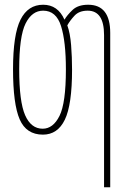

<svg xmlns="http://www.w3.org/2000/svg" viewBox="-20 -558 540 810"><path d="M445 232V-419Q445 -538 352 -538Q309 -538 286 -516Q263 -494 252 -475Q224 -538 162 -538Q98 -538 66.5 -475Q35 -412 35 -266Q35 -119 63 -54.5Q91 10 161 10Q223 10 253.5 -53Q284 -116 284 -264Q284 -317 280 -367.5Q276 -418 264 -451Q275 -471 294.5 -492Q314 -513 350 -513Q419 -513 419 -410V232ZM61 -266Q61 -405 88 -459Q115 -513 162 -513Q217 -513 237.5 -448Q258 -383 258 -265Q258 -123 231 -69Q204 -15 160 -15Q111 -15 86 -72Q61 -129 61 -266Z"/></svg>

Font: Noto Sans Mono UI Condensed Thin
Style: Regular
Weight: 250
Width: 3
Designer: Monotype Design team
Foundry: Monotype Imaging Inc.
Version: 1.000